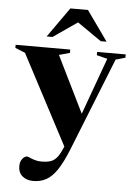

<svg xmlns="http://www.w3.org/2000/svg" viewBox="-75 -764 726 1047"><g transform="rotate(5 288.0 -240.5)"><path d="M388.5 -132 308.5 51.5 41.5 -455.5 -13 -477.5V-494.5H286V-476.5L227 -460ZM147 237Q111 237 87.8 217.8Q64.5 198.5 64.5 162Q64.5 145.5 70.5 133Q76.5 120.5 85.2 113.8Q94 107 102 107Q107 107 117.8 112Q128.5 117 145 122.2Q161.5 127.5 183 127.5Q209 127.5 227.8 122.2Q246.5 117 260.2 103.5Q274 90 286 65.5L318.5 -3.5L364.5 -111.5L491.5 -462L433 -476.5V-494.5H589.5V-476.5L537 -461.5L333.5 49Q304 122 276.2 162.8Q248.5 203.5 217.2 220.2Q186 237 147 237ZM151.5 -554.5 267 -718H363.5L479.5 -554.5H447.5L290 -663.5H341L183.5 -554.5Z"/></g></svg>

Font: Newsreader 60pt
Style: Bold
Weight: 700
Designer: Hugues Gentile
Foundry: Production Type
Version: Version 1.003